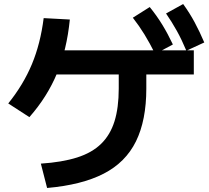

<svg xmlns="http://www.w3.org/2000/svg" viewBox="-20 -875 1040 954"><path d="M183 -62Q289 -69 363 -92.5Q437 -116 482.5 -160.5Q528 -205 549 -272.5Q570 -340 570 -435V-569H707V-435Q707 -277 655.5 -172.5Q604 -68 495 -12Q386 44 214 59ZM21 -361Q96 -454 138.5 -556Q181 -658 197 -785L327 -778Q312 -628 263.5 -511Q215 -394 126 -293ZM215 -505V-625H943V-505ZM751 -607Q724 -661 698 -703.5Q672 -746 640 -787L724 -840Q759 -797 786.5 -752Q814 -707 839 -654ZM906 -623Q883 -678 858.5 -722Q834 -766 805 -808L890 -855Q922 -811 947 -764.5Q972 -718 995 -664Z"/></svg>

Font: M PLUS 1 Thin
Style: Bold
Weight: 700
Version: Version 1.001